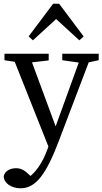

<svg xmlns="http://www.w3.org/2000/svg" viewBox="-20 -763 551 1033"><path d="M91 250C173 250 229 174 297 -6L475 -474H421L267 -49L236 38C211 108 171 177 104 210L131 232L170 210L139 179C112 152 92 142 66 142C36 142 7 156 0 184C0 223 42 250 91 250ZM251 52 292 -48 285 -68 135 -474H42L251 52ZM4 -439 102 -424H122L242 -438V-474H4V-439ZM315 -439 421 -424H441L511 -439V-474H315V-439ZM407 -546 430 -567 298 -743H266L134 -567L157 -546L324 -699H240L407 -546Z"/></svg>

Font: Source Serif Variable
Style: Regular
Weight: 389
Designer: Frank Grießhammer
Foundry: Adobe Systems Incorporated
Version: Version 3.001;hotconv 1.0.111;makeotfexe 2.5.65597